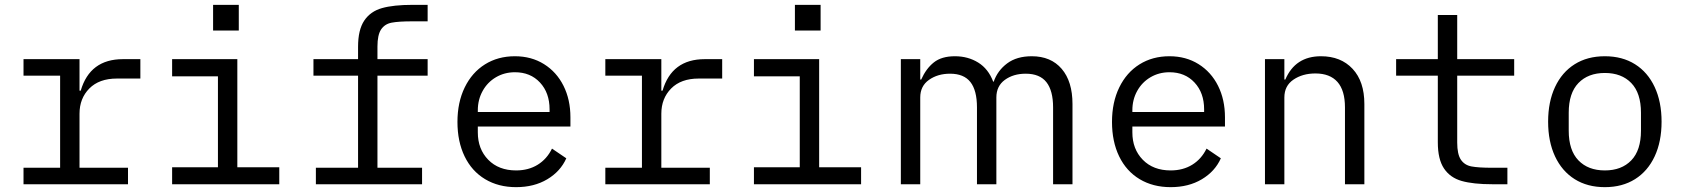

<svg xmlns="http://www.w3.org/2000/svg" viewBox="-20 -760 6940 792"><path d="M77 -68H228V-448H77V-516H308V-386H313Q351 -516 487 -516H559V-436H462Q389 -436 348.5 -395Q308 -354 308 -291V-68H508V0H77Z M965 -740V-634H859V-740ZM690 -70H879V-445H690V-516H959V-70H1132V0H690Z M1283 -68H1457V-448H1273V-516H1457V-567Q1457 -637 1482.5 -675Q1508 -713 1555.5 -726.5Q1603 -740 1682 -740H1744V-672H1681Q1624 -672 1595.5 -666.5Q1567 -661 1552 -638.5Q1537 -616 1537 -568V-516H1744V-448H1537V-68H1721V0H1283Z M1867 -257Q1867 -338 1897 -399.5Q1927 -461 1980.5 -494.5Q2034 -528 2104 -528Q2172 -528 2224 -495.5Q2276 -463 2304.5 -406Q2333 -349 2333 -276V-238H1951V-214Q1951 -145 1994 -101Q2037 -57 2109 -57Q2160 -57 2198 -80.5Q2236 -104 2257 -147L2316 -107Q2292 -53 2237.5 -20.5Q2183 12 2109 12Q2036 12 1981 -21Q1926 -54 1896.5 -115Q1867 -176 1867 -257ZM1951 -305V-298H2247V-309Q2247 -377 2207.5 -419.5Q2168 -462 2104 -462Q2061 -462 2026 -441.5Q1991 -421 1971 -385Q1951 -349 1951 -305Z M2477 -68H2628V-448H2477V-516H2708V-386H2713Q2751 -516 2887 -516H2959V-436H2862Q2789 -436 2748.5 -395Q2708 -354 2708 -291V-68H2908V0H2477Z M3365 -740V-634H3259V-740ZM3090 -70H3279V-445H3090V-516H3359V-70H3532V0H3090Z M3696 -516H3776V-432H3780Q3800 -477 3832 -502.5Q3864 -528 3919 -528Q3973 -528 4015 -502Q4057 -476 4077 -423H4079Q4095 -469 4134.5 -498.5Q4174 -528 4236 -528Q4315 -528 4359.5 -476Q4404 -424 4404 -331V0H4324V-317Q4324 -386 4296.5 -421Q4269 -456 4211 -456Q4160 -456 4125 -430.5Q4090 -405 4090 -358V0H4010V-317Q4010 -387 3983 -421.5Q3956 -456 3899 -456Q3848 -456 3812 -430.5Q3776 -405 3776 -358V0H3696Z M4567 -257Q4567 -338 4597 -399.5Q4627 -461 4680.5 -494.5Q4734 -528 4804 -528Q4872 -528 4924 -495.5Q4976 -463 5004.5 -406Q5033 -349 5033 -276V-238H4651V-214Q4651 -145 4694 -101Q4737 -57 4809 -57Q4860 -57 4898 -80.5Q4936 -104 4957 -147L5016 -107Q4992 -53 4937.5 -20.5Q4883 12 4809 12Q4736 12 4681 -21Q4626 -54 4596.5 -115Q4567 -176 4567 -257ZM4651 -305V-298H4947V-309Q4947 -377 4907.5 -419.5Q4868 -462 4804 -462Q4761 -462 4726 -441.5Q4691 -421 4671 -385Q4651 -349 4651 -305Z M5198 0V-516H5278V-432H5282Q5323 -528 5429 -528Q5511 -528 5559.5 -476Q5608 -424 5608 -331V0H5528V-317Q5528 -387 5497 -422Q5466 -457 5406 -457Q5353 -457 5315.5 -431.5Q5278 -406 5278 -358V0Z M5991 -172Q5991 -124 6006 -101.5Q6021 -79 6049.5 -73.5Q6078 -68 6135 -68H6198V0H6136Q6057 0 6009.5 -13.5Q5962 -27 5936.5 -65Q5911 -103 5911 -173V-448H5739V-516H5911V-698H5991V-516H6226V-448H5991Z M6366 -258Q6366 -340 6394.5 -401Q6423 -462 6475.5 -495Q6528 -528 6600 -528Q6672 -528 6724.5 -495Q6777 -462 6805.5 -401Q6834 -340 6834 -258Q6834 -176 6805.5 -115Q6777 -54 6724.5 -21Q6672 12 6600 12Q6528 12 6475.5 -21Q6423 -54 6394.5 -115Q6366 -176 6366 -258ZM6749 -221V-295Q6749 -376 6709 -417.5Q6669 -459 6600 -459Q6531 -459 6491 -417.5Q6451 -376 6451 -295V-221Q6451 -140 6491 -98.5Q6531 -57 6600 -57Q6669 -57 6709 -98.5Q6749 -140 6749 -221Z"/></svg>

Font: iA Writer Duo S
Style: Regular
Weight: 400
Designer: Mike Abbink, Paul van der Laan, Pieter van Rosmalen, Oliver Reichenstein
Foundry: Bold Monday and Information Architects Inc.
Version: Version 2.000